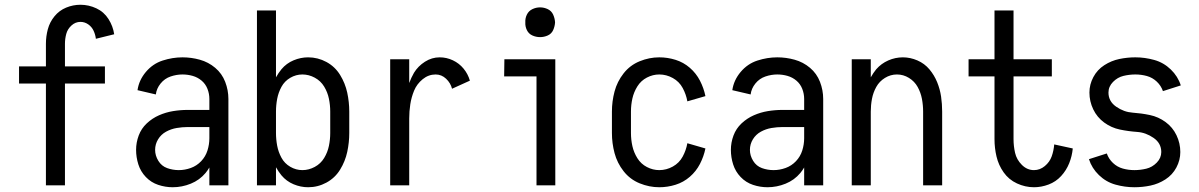

<svg xmlns="http://www.w3.org/2000/svg" viewBox="-20 -779 5040 807"><path d="M173 0V-428H60V-500H173V-595Q173 -626 181 -656Q189 -686 209 -710.5Q229 -735 258 -747Q287 -759 318 -759Q353 -759 385 -744Q417 -729 436 -699Q455 -669 460 -635L383 -616Q381 -633 373.5 -649.5Q366 -666 351 -676.5Q336 -687 318 -687Q297 -687 280.5 -672Q264 -657 258.5 -636.5Q253 -616 253 -595V-500H421V-428H253V0Z M706 8Q675 8 645 -2Q615 -12 593 -35Q571 -58 561.5 -88Q552 -118 552 -149Q552 -180 563 -209.5Q574 -239 597 -260.5Q620 -282 648.5 -294.5Q677 -307 707.5 -312Q738 -317 769 -317H860V-363Q860 -385 852 -405.5Q844 -426 827.5 -440Q811 -454 790 -460Q769 -466 747 -466Q722 -466 697 -457.5Q672 -449 655 -428Q638 -407 635 -382L558 -400Q564 -442 593 -476.5Q622 -511 663.5 -524.5Q705 -538 747 -538Q784 -538 820 -528Q856 -518 884.5 -494Q913 -470 926.5 -435Q940 -400 940 -363V0H860V-75Q853 -63 844 -52Q819 -22 782 -7Q745 8 706 8ZM860 -198V-245H769Q746 -245 722.5 -241Q699 -237 678 -225.5Q657 -214 644.5 -193.5Q632 -173 632 -149Q632 -125 645.5 -103Q659 -81 682.5 -72.5Q706 -64 731.5 -64Q757 -64 782 -73Q807 -82 825.5 -101.5Q844 -121 852 -146.5Q860 -172 860 -198Z M1275 8Q1244 8 1214 -4.5Q1184 -17 1163 -42Q1150 -58 1140 -76V0H1060V-735H1140V-454Q1150 -472 1163 -488Q1184 -513 1214 -525.5Q1244 -538 1275 -538Q1316 -538 1352 -518.5Q1388 -499 1409.5 -464Q1431 -429 1439.5 -389.5Q1448 -350 1448 -310V-220Q1448 -180 1439.5 -140.5Q1431 -101 1409.5 -66Q1388 -31 1352 -11.5Q1316 8 1275 8ZM1251 -64Q1278 -64 1303 -77.5Q1328 -91 1342.5 -115Q1357 -139 1362.5 -166Q1368 -193 1368 -220V-310Q1368 -337 1362.5 -364Q1357 -391 1342.5 -415Q1328 -439 1303 -452.5Q1278 -466 1251 -466Q1224 -466 1200 -452Q1176 -438 1163 -414Q1150 -390 1145 -363.5Q1140 -337 1140 -310V-220Q1140 -193 1145 -166.5Q1150 -140 1163 -116Q1176 -92 1200 -78Q1224 -64 1251 -64ZM1110 -311V-315Z M1620 0V-530H1700V-430Q1708 -452 1720 -473Q1737 -501 1766 -519.5Q1795 -538 1828 -538Q1857 -538 1883.5 -525.5Q1910 -513 1928.5 -490.5Q1947 -468 1955 -440L1880 -406Q1874 -430 1855 -448Q1836 -466 1811 -466Q1781 -466 1756.5 -446Q1732 -426 1720.5 -398Q1709 -370 1704.5 -340.5Q1700 -311 1700 -281V0Z M2235 0V-458H2099L2100 -530H2314V0ZM2250 -623Q2233 -623 2217.5 -630Q2202 -637 2194.5 -652.5Q2187 -668 2188 -685Q2187 -702 2194.5 -717.5Q2202 -733 2217.5 -740.5Q2233 -748 2250 -748Q2267 -748 2282.5 -740.5Q2298 -733 2305 -717.5Q2312 -702 2313 -685Q2312 -668 2305 -652.5Q2298 -637 2282.5 -630Q2267 -623 2250 -623Z M2751 8Q2709 8 2668.5 -8.5Q2628 -25 2601 -59.5Q2574 -94 2563 -135.5Q2552 -177 2552 -220V-310Q2552 -353 2563 -394.5Q2574 -436 2601 -470.5Q2628 -505 2668.5 -521.5Q2709 -538 2751 -538Q2786 -538 2819.5 -527.5Q2853 -517 2879.5 -494Q2906 -471 2922 -440Q2938 -409 2945 -375L2869 -353Q2864 -382 2849.5 -409Q2835 -436 2808 -451Q2781 -466 2751 -466Q2724 -466 2699 -453Q2674 -440 2659 -416Q2644 -392 2638 -365Q2632 -338 2632 -310V-220Q2632 -192 2638 -165Q2644 -138 2659 -114Q2674 -90 2699 -77Q2724 -64 2751 -64Q2781 -64 2808 -79Q2835 -94 2849.5 -121Q2864 -148 2869 -177L2945 -155Q2938 -121 2922 -90Q2906 -59 2879.5 -36Q2853 -13 2819.5 -2.5Q2786 8 2751 8Z M3206 8Q3175 8 3145 -2Q3115 -12 3093 -35Q3071 -58 3061.5 -88Q3052 -118 3052 -149Q3052 -180 3063 -209.5Q3074 -239 3097 -260.5Q3120 -282 3148.5 -294.5Q3177 -307 3207.5 -312Q3238 -317 3269 -317H3360V-363Q3360 -385 3352 -405.5Q3344 -426 3327.5 -440Q3311 -454 3290 -460Q3269 -466 3247 -466Q3222 -466 3197 -457.5Q3172 -449 3155 -428Q3138 -407 3135 -382L3058 -400Q3064 -442 3093 -476.5Q3122 -511 3163.5 -524.5Q3205 -538 3247 -538Q3284 -538 3320 -528Q3356 -518 3384.5 -494Q3413 -470 3426.5 -435Q3440 -400 3440 -363V0H3360V-75Q3353 -63 3344 -52Q3319 -22 3282 -7Q3245 8 3206 8ZM3360 -198V-245H3269Q3246 -245 3222.5 -241Q3199 -237 3178 -225.5Q3157 -214 3144.5 -193.5Q3132 -173 3132 -149Q3132 -125 3145.5 -103Q3159 -81 3182.5 -72.5Q3206 -64 3231.5 -64Q3257 -64 3282 -73Q3307 -82 3325.5 -101.5Q3344 -121 3352 -146.5Q3360 -172 3360 -198Z M3560 0V-530H3640V-454Q3650 -472 3663 -488Q3684 -512 3713.5 -525Q3743 -538 3775 -538Q3806 -538 3836 -525Q3866 -512 3886.5 -487.5Q3907 -463 3919 -433.5Q3931 -404 3935.5 -373Q3940 -342 3940 -310V0H3860V-310Q3860 -337 3855 -363.5Q3850 -390 3837 -413.5Q3824 -437 3800.5 -451.5Q3777 -466 3750 -466Q3723 -466 3699.5 -451.5Q3676 -437 3663 -413.5Q3650 -390 3645 -363.5Q3640 -337 3640 -310V0Z M4326 8Q4289 8 4254.5 -8Q4220 -24 4198.5 -54.5Q4177 -85 4168.5 -121Q4160 -157 4160 -194V-458H4051V-530H4160V-735H4240V-530H4401V-458H4240V-194Q4240 -165 4246.5 -136.5Q4253 -108 4275 -86Q4297 -64 4326 -64Q4351 -64 4371.5 -81Q4392 -98 4400.5 -122Q4409 -146 4411 -172L4489 -155Q4486 -123 4474 -93Q4462 -63 4440 -39Q4418 -15 4387.5 -3.5Q4357 8 4326 8Z M4748 8Q4708 8 4668.5 -3Q4629 -14 4599 -43Q4569 -72 4557 -110L4632 -134Q4640 -111 4658 -94Q4676 -77 4699.5 -70.5Q4723 -64 4748 -64Q4773 -64 4798 -70Q4823 -76 4842 -95.5Q4861 -115 4861 -140Q4861 -177 4828.5 -199.5Q4796 -222 4759.5 -224.5Q4723 -227 4687 -234.5Q4651 -242 4621 -264Q4591 -286 4575 -319.5Q4559 -353 4559 -390Q4559 -424 4575.5 -455Q4592 -486 4621.5 -505Q4651 -524 4684.5 -531Q4718 -538 4752 -538Q4792 -538 4831.5 -527Q4871 -516 4901 -487Q4931 -458 4943 -420L4868 -396Q4860 -419 4842 -436Q4824 -453 4800.5 -459.5Q4777 -466 4752 -466Q4727 -466 4702 -460Q4677 -454 4658 -434.5Q4639 -415 4639 -390Q4639 -353 4671.5 -330.5Q4704 -308 4740.5 -305.5Q4777 -303 4813 -295.5Q4849 -288 4879 -266Q4909 -244 4925 -210.5Q4941 -177 4941 -140Q4941 -106 4924.5 -75Q4908 -44 4878.5 -25Q4849 -6 4815.5 1Q4782 8 4748 8Z"/></svg>

Font: Iosevka SS01
Style: Regular
Weight: 400
Monospace: yes
Designer: Belleve Invis
Foundry: Belleve Invis
Version: 2.3.3; ttfautohint (v1.8.3)